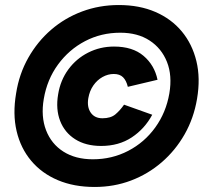

<svg xmlns="http://www.w3.org/2000/svg" viewBox="-20 -732 813 763"><path d="M382 -152Q321 -152 279 -178.5Q237 -205 219 -251.5Q201 -298 211 -357Q220 -413 251.5 -456Q283 -499 330.5 -523Q378 -547 433 -547Q507 -547 550.5 -510Q594 -473 606 -415L488 -387Q482 -412 469 -425Q456 -438 432 -438Q409 -438 387.5 -426Q366 -414 351 -392.5Q336 -371 331 -342Q325 -307 340.5 -284.5Q356 -262 387 -262Q420 -262 438.5 -277.5Q457 -293 473 -316L585 -276Q555 -220 503.5 -186Q452 -152 382 -152ZM356 11Q274 11 210 -16Q146 -43 104 -93Q62 -143 46 -211Q30 -279 44 -361Q56 -438 92.5 -502.5Q129 -567 183.5 -614Q238 -661 306.5 -686.5Q375 -712 452 -712Q534 -712 597.5 -684.5Q661 -657 702.5 -607Q744 -557 760.5 -489Q777 -421 763 -339Q750 -262 713.5 -198Q677 -134 622.5 -87Q568 -40 500.5 -14.5Q433 11 356 11ZM349 -99Q425 -99 489.5 -132.5Q554 -166 597 -225.5Q640 -285 653 -361Q665 -432 643.5 -486Q622 -540 574.5 -571Q527 -602 458 -602Q382 -602 318 -568.5Q254 -535 210.5 -475.5Q167 -416 154 -339Q142 -269 163 -214.5Q184 -160 232 -129.5Q280 -99 349 -99Z"/></svg>

Font: Figtree Light Black
Style: Italic
Weight: 900
Italic angle: -9.5°
Version: Version 2.000